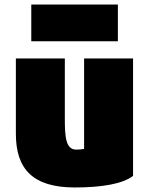

<svg xmlns="http://www.w3.org/2000/svg" viewBox="-20 -801 661 847"><path d="M50 -543V-211C50 -55 125 26 310 26C426 26 520 11 567 -25V-543H351V-144C340 -142 328 -141 316 -141C270 -141 266 -198 266 -278V-543ZM118 -781V-619H500V-781Z"/></svg>

Font: Repo ExtraBlack
Style: Regular
Weight: 400
Designer: Stefan Peev
Foundry: Context Ltd
Version: Version 001.502